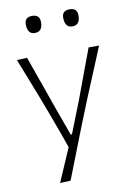

<svg xmlns="http://www.w3.org/2000/svg" viewBox="-98 -774 703 1029"><g transform="rotate(-10 253.5 -260.0)"><path d="M143.5 194.5Q163 149.5 182.8 103.8Q202.5 58 222 13Q204.5 -37 186 -87.8Q167.5 -138.5 149.5 -186.5L115.5 -276.5Q94.5 -330 72.8 -385.8Q51 -441.5 30 -494.5L85.5 -497Q110.5 -427.5 134 -360.8Q157.5 -294 182 -224.5L244.5 -51.5H251.5L320 -225.5Q345.5 -294 370.2 -360.5Q395 -427 420 -494.5H477Q460.5 -454 445 -416.8Q429.5 -379.5 411 -334.8Q392.5 -290 366.5 -227.5L311 -89.5Q273.5 6.5 248 71.8Q222.5 137 201 192ZM354.5 -620.5Q313.5 -620.5 313.5 -675.5Q313.5 -713.5 355.5 -713.5Q396.5 -713.5 396.5 -672.5Q396.5 -620.5 354.5 -620.5ZM150.5 -620.5Q110 -620.5 110 -675.5Q110 -713.5 151.5 -713.5Q192.5 -713.5 192.5 -672.5Q192.5 -620.5 150.5 -620.5Z"/></g></svg>

Font: Commissioner Loud ExtraLight
Style: Regular
Weight: 200
Designer: Kostas Bartsokas
Foundry: Kostas Bartsokas
Version: Version 1.000; ttfautohint (v1.8.3)